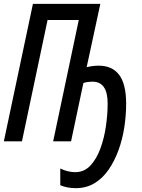

<svg xmlns="http://www.w3.org/2000/svg" viewBox="-21 -734 737 997"><path d="M373 243Q328 243 292 228V141Q331 160 370 160Q416 160 448 126Q480 92 500 38Q520 -16 529 -78.5Q538 -141 538 -197Q538 -310 459 -310Q448 -310 436 -308.5Q424 -307 412 -303L348 0H255L388 -630H226L93 0H-1L150 -714H500L429 -385Q461 -393 491 -393Q562 -393 598 -345Q634 -297 634 -195Q634 -135 624.5 -73Q615 -11 594.5 45.5Q574 102 543 147Q512 192 469.5 217.5Q427 243 373 243Z"/></svg>

Font: Noto Sans ExtraCondensed Medium
Style: Italic
Weight: 500
Width: 2
Italic angle: -12°
Designer: Monotype Design Team
Foundry: Monotype Imaging Inc.
Version: Version 2.013; ttfautohint (v1.8.4.7-5d5b)